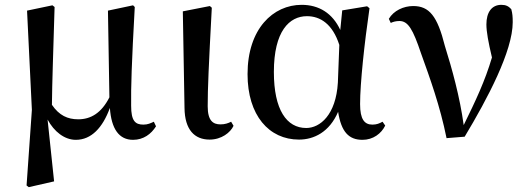

<svg xmlns="http://www.w3.org/2000/svg" viewBox="-20 -563 2193 795"><path d="M294 16C358 16 405 -34 435 -116C441 -29 473 16 531 16C574 16 606 -8 626 -40L617 -59C604 -53 592 -47 574 -47C540 -47 523 -62 523 -125C522 -201 525 -299 538 -534L531 -541L427 -519L433 -160C400 -95 356 -69 304 -69C260 -69 225 -85 195 -129C196 -227 200 -328 206 -534L197 -541L92 -519L112 -108L90 205L99 212L204 188L177 -68C204 -18 247 16 294 16Z M848 15C897 15 934 -14 947 -42L937 -59C925 -53 912 -48 893 -48C862 -48 840 -63 840 -123C840 -197 844 -286 857 -531L849 -538L737 -516L744 -116C745 -25 786 15 848 15Z M1218 15C1280 15 1344 -16 1380 -100C1393 -17 1424 16 1481 16C1525 16 1559 -10 1575 -43L1564 -59C1551 -52 1540 -47 1522 -47C1489 -47 1471 -69 1471 -132C1471 -218 1489 -385 1510 -529L1500 -537L1397 -520L1389 -439C1357 -508 1301 -543 1229 -543C1111 -543 1005 -444 1005 -256C1005 -85 1094 15 1218 15ZM1385 -377 1379 -221C1371 -87 1305 -33 1248 -33C1167 -33 1114 -108 1114 -265C1114 -434 1178 -496 1251 -496C1306 -496 1357 -464 1385 -377Z M1829 9 1904 3C1999 -155 2103 -352 2103 -471C2103 -493 2102 -507 2097 -525C2086 -537 2075 -543 2056 -543C2016 -543 1994 -512 1994 -462C1994 -432 2002 -388 2017 -325C1988 -227 1950 -147 1900 -45C1884 -162 1852 -277 1822 -373C1791 -497 1757 -538 1691 -538C1651 -538 1610 -519 1590 -485L1598 -468C1608 -473 1620 -476 1634 -476C1670 -476 1690 -441 1723 -343C1760 -240 1802 -125 1829 9Z"/></svg>

Font: Noto Serif SC SemiBold
Style: Regular
Weight: 600
Designer: Ryoko NISHIZUKA 西塚涼子 (kana & ideographs); Frank Grießhammer (Latin, Greek & Cyrillic); Wenlong ZHANG 张文龙 (bopomofo); San
Foundry: Adobe
Version: Version 2.001;hotconv 1.1.0;makeotfexe 2.6.0